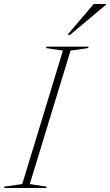

<svg xmlns="http://www.w3.org/2000/svg" viewBox="-60 -938 548 958"><path d="M254 -685.5 170 -698 172 -705H382L380 -698L292 -685.5L88.5 -19.5L172.5 -7L170.5 0H-39.5L-37.5 -7L51 -19.5ZM277 -764.5 407.5 -918H469L468.5 -914L290 -764.5Z"/></svg>

Font: Newsreader 60pt ExtraLight
Style: Italic
Weight: 250
Italic angle: -17°
Designer: Hugues Gentile
Foundry: Production Type
Version: Version 1.003